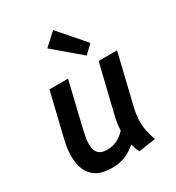

<svg xmlns="http://www.w3.org/2000/svg" viewBox="-189 -903 946 1031"><g transform="rotate(-30 283.5 -388.0)"><path d="M205 12Q145 12 109.5 -9.5Q74 -31 58.5 -68.5Q43 -106 43.5 -153Q44 -200 56 -249L122 -522H237L175 -263Q167 -231 161.5 -200Q156 -169 159 -143Q162 -117 178 -101.5Q194 -86 230 -86Q263 -86 289.5 -98.5Q316 -111 342 -138Q343 -156 345.5 -175.5Q348 -195 352.5 -214.5Q357 -234 361 -251L427 -522H541L467 -215Q458 -178 456 -142.5Q454 -107 460.5 -73.5Q467 -40 479 -8L374 8Q368 -4 363 -17.5Q358 -31 354 -46Q323 -18 286.5 -3Q250 12 205 12ZM386 -579 222 -718 298 -788 437 -628Z"/></g></svg>

Font: Ubuntu Sans SemiBold
Style: Italic
Weight: 600
Italic angle: -13.5°
Designer: Dalton Maag Ltd
Foundry: Dalton Maag Ltd
Version: Version 1.006